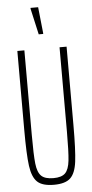

<svg xmlns="http://www.w3.org/2000/svg" viewBox="-61 -936 469 979"><g transform="rotate(-5 174.0 -446.5)"><path d="M48 -286V-688H84V-256Q84 -153 89 -108Q94 -63 113 -44.5Q132 -26 175 -26Q217 -26 235.5 -44.5Q254 -63 259 -108Q264 -153 264 -256V-688H300V-286Q300 -158 292.5 -99.5Q285 -41 259 -16.5Q233 8 175 8Q116 8 90 -16.5Q64 -41 56 -99.5Q48 -158 48 -286ZM164 -763 134 -896V-901H173L187 -768V-763Z"/></g></svg>

Font: Saira Ultra Condensed Thin
Style: Regular
Weight: 100
Width: 1
Designer: Hector Gatti with collaboration of the Omnibus-Type team
Foundry: Omnibus-Type
Version: Version 1.001; ttfautohint (v1.8)